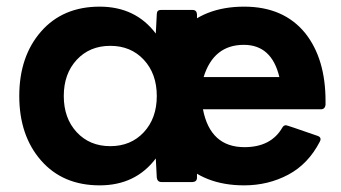

<svg xmlns="http://www.w3.org/2000/svg" viewBox="-20 -548 1028 578"><path d="M280 10Q169 10 103.5 -65Q38 -140 38 -259Q38 -378 103.5 -453Q169 -528 280 -528Q388 -528 449 -447L452 -505Q452 -518 464 -518H560Q572 -518 573 -505V-13Q573 -1 560 0H466Q454 0 452 -13L449 -71Q388 10 280 10ZM312 -108Q374 -108 413 -150Q452 -192 452 -259Q452 -326 413 -368Q374 -410 312 -410Q250 -410 211 -368Q172 -326 172 -259Q172 -192 211 -150Q250 -108 312 -108ZM821 -316Q798 -413 714 -413Q623 -413 593 -316ZM715 10Q593 10 523 -65.5Q453 -141 453 -259Q453 -377 523 -452.5Q593 -528 715 -528Q834 -528 899 -448Q960 -371 960 -244V-232Q958 -219 946 -219H591Q613 -105 716 -105Q796 -105 830 -164Q834 -171 841 -171Q844 -171 936 -139Q945 -136 945 -129Q945 -126 943 -122Q908 -54 847.5 -22Q787 10 715 10Z"/></svg>

Font: YamahaIndonesia935. App
Style: Bold
Weight: 700
Designer: Dalton Maag Ltd
Foundry: Dalton Maag Ltd
Version: Version 1.002; January 01, 2024; Regular/Italic